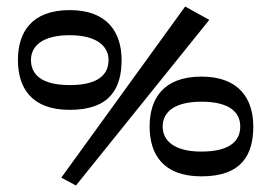

<svg xmlns="http://www.w3.org/2000/svg" viewBox="-20 -591 834 589"><path d="M353 -407C353 -491 310 -560 194 -560C76 -560 35 -491 35 -407C35 -322 76 -254 194 -254C319 -254 353 -322 353 -407ZM313 -407C313 -365 285 -330 194 -330C104 -330 75 -365 75 -407C75 -449 109 -483 194 -483C277 -483 313 -449 313 -407ZM757 -203C757 -287 714 -356 598 -356C480 -356 439 -287 439 -203C439 -118 480 -50 598 -50C723 -50 757 -118 757 -203ZM717 -203C717 -161 688 -126 598 -126C512 -126 479 -161 479 -203C479 -245 512 -279 598 -279C686 -279 717 -245 717 -203ZM548 -571 168 -46 213 -22 622 -530Z"/></svg>

Font: Peralta
Style: Regular
Weight: 400
Designer: Astigmatic (AOETI)
Foundry: Astigmatic (AOETI)
Version: Version 1.000